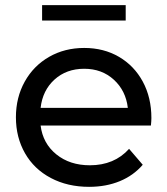

<svg xmlns="http://www.w3.org/2000/svg" viewBox="-20 -722 652 748"><path d="M42 -265.1Q42 -342.3 76.4 -404.1Q110.8 -465.8 171.4 -500.5Q231.9 -535.2 308.1 -535.2Q384.3 -535.2 443.6 -500.5Q502.9 -465.8 536.4 -403.8Q569.8 -341.8 569.8 -262.2Q569.8 -251 567.9 -232.9H138.2Q147 -163.1 199.5 -120.6Q252 -78.1 330.1 -78.1Q425.3 -78.1 482.9 -142.1L536.1 -80.1Q500 -38.1 446.5 -16.1Q393.1 5.9 327.1 5.9Q243.2 5.9 178 -28.6Q112.8 -63 77.4 -125Q42 -187 42 -265.1ZM138.2 -301.8H478Q470.2 -368.7 423.6 -411.4Q377 -454.1 308.1 -454.1Q238.8 -454.1 192.4 -412.1Q146 -370.1 138.2 -301.8ZM144 -642.1V-702.1H469.7V-642.1Z"/></svg>

Font: Montserrat Medium
Style: Regular
Weight: 500
Designer: Julieta Ulanovsky
Foundry: Julieta Ulanovsky
Version: Version 7.200